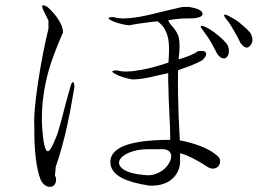

<svg xmlns="http://www.w3.org/2000/svg" viewBox="-20 -735 1040 745"><path d="M168 -655.3V-623Q146.5 -537.1 128.9 -423.8Q109.4 -296.9 113.3 -242.2Q112.3 -181.6 118.2 -127Q125 -67.4 138.7 -35.2Q147.5 -18.6 161.1 -12.7Q172.9 -7.8 183.6 -11.7Q193.4 -16.6 196.3 -28.3Q200.2 -40 193.4 -54.7L196.3 -87.9Q222.7 -164.1 241.2 -250Q252 -297.9 263.7 -368.2L268.6 -395.5Q268.6 -415 263.7 -416Q257.8 -417 252.9 -397.5L235.4 -335Q224.6 -292 218.8 -270.5Q208 -234.4 202.1 -212.9L198.2 -204.1Q177.7 -151.4 167 -148.4Q148.4 -143.6 142.6 -260.7Q140.6 -358.4 168 -458Q183.6 -514.6 220.7 -600.6L224.6 -608.4Q224.6 -631.8 206.1 -660.2Q189.5 -685.5 164.1 -708Q142.6 -720.7 143.6 -709Q144.5 -701.2 157.2 -676.8ZM714.8 -708H687.5L608.4 -689.5Q536.1 -670.9 502.9 -667Q449.2 -659.2 419.9 -668.9Q402.3 -668.9 401.4 -665Q400.4 -661.1 412.1 -655.3Q423.8 -649.4 441.4 -644.5Q460.9 -638.7 480.5 -636.7Q515.6 -643.6 542 -646.5Q568.4 -650.4 590.8 -652.3Q624 -629.9 632.8 -584Q637.7 -558.6 634.8 -510.7L633.8 -492.2Q576.2 -472.7 528.3 -463.9Q464.8 -452.1 434.6 -461.9Q401.4 -461.9 426.8 -448.2Q451.2 -434.6 493.2 -426.8Q517.6 -426.8 547.9 -432.6Q565.4 -435.5 596.7 -443.4L632.8 -451.2Q631.8 -427.7 633.8 -385.7Q633.8 -360.4 636.7 -307.6Q638.7 -260.7 639.6 -241.2Q640.6 -208 640.6 -192.4Q517.6 -192.4 459 -168Q408.2 -146.5 408.2 -106.4Q408.2 -67.4 454.1 -43.9Q490.2 -25.4 559.6 -14.6Q623 -12.7 654.3 -46.9Q677.7 -72.3 678.7 -106.4V-140.6Q701.2 -134.8 733.4 -118.2Q759.8 -104.5 786.1 -86.9Q798.8 -79.1 810.5 -81.1Q821.3 -83 828.1 -90.8Q834 -99.6 834 -109.4Q834 -120.1 827.1 -127Q801.8 -151.4 755.9 -168.9Q719.7 -182.6 677.7 -190.4Q671.9 -290 670.9 -366.2Q669.9 -408.2 670.9 -460.9L671.9 -462.9Q702.1 -473.6 720.7 -480.5Q747.1 -491.2 764.6 -501Q783.2 -517.6 779.3 -529.3Q775.4 -541 747.1 -536.1Q738.3 -528.3 711.9 -517.6Q687.5 -507.8 672.9 -504.9Q680.7 -562.5 672.9 -592.8Q667 -611.3 650.4 -630.9Q643.6 -637.7 640.6 -642.6Q634.8 -649.4 632.8 -656.2Q649.4 -660.2 686.5 -663.1Q713.9 -664.1 734.4 -664.1Q769.5 -668.9 765.6 -683.6Q761.7 -700.2 714.8 -708ZM557.6 -156.2H608.4Q635.7 -156.2 642.6 -138.7Q648.4 -123 635.7 -101.6Q623 -79.1 598.6 -66.4Q571.3 -51.8 541 -55.7Q485.4 -60.5 460 -77.1Q436.5 -92.8 443.4 -111.3Q450.2 -129.9 480.5 -142.6Q512.7 -156.2 557.6 -156.2ZM883.8 -664.1 866.2 -673.8Q848.6 -681.6 849.6 -675.8Q849.6 -669.9 866.2 -650.4Q878.9 -631.8 891.6 -609.4Q901.4 -592.8 913.1 -568.4Q935.5 -538.1 951.2 -558.6Q967.8 -578.1 951.2 -607.4Q938.5 -623 918.9 -638.7Q900.4 -655.3 883.8 -664.1ZM793 -622.1 776.4 -630.9Q758.8 -637.7 758.8 -632.8Q758.8 -627.9 775.4 -606.4Q788.1 -589.8 800.8 -567.4Q808.6 -553.7 822.3 -527.3L823.2 -525.4Q834 -510.7 844.7 -508.8Q854.5 -506.8 861.3 -514.6Q868.2 -523.4 868.2 -537.1Q868.2 -551.8 860.4 -564.5Q848.6 -579.1 829.1 -595.7Q811.5 -610.4 793 -622.1Z"/></svg>

Font: BatangChe
Style: Regular
Weight: 400
Monospace: yes
Version: Version 2.21